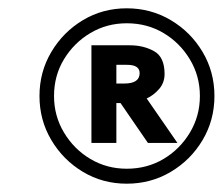

<svg xmlns="http://www.w3.org/2000/svg" viewBox="-20 -841 536 462"><path d="M496 -610Q496 -552 467.5 -504Q439 -456 391 -427.5Q343 -399 285 -399Q227 -399 179.5 -427.5Q132 -456 103.5 -504Q75 -552 75 -610Q75 -668 103.5 -716Q132 -764 179.5 -792.5Q227 -821 285 -821Q343 -821 391 -792.5Q439 -764 467.5 -716Q496 -668 496 -610ZM461 -610Q461 -658 437 -698Q413 -738 373.5 -761.5Q334 -785 285 -785Q237 -785 197.5 -761.5Q158 -738 134 -698.5Q110 -659 110 -610Q110 -562 134 -522Q158 -482 197.5 -458.5Q237 -435 285 -435Q334 -435 373.5 -458.5Q413 -482 437 -522Q461 -562 461 -610ZM200 -732H293Q325 -732 350.5 -718Q376 -704 376 -663Q376 -642 363 -627Q350 -612 333 -604L407 -497H336L270 -593H260V-497H200ZM260 -685V-640H279Q316 -640 316 -665Q316 -685 286 -685Z"/></svg>

Font: Rosario
Style: Bold Italic
Weight: 700
Italic angle: -8.05°
Designer: Hector Gatti
Foundry: Omnibus Type
Version: Version 1.101; ttfautohint (v1.8.1.43-b0c9)